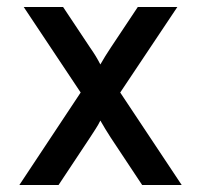

<svg xmlns="http://www.w3.org/2000/svg" viewBox="-20 -531 577 551"><path d="M35.5 0 211.5 -265.5 48 -511H161L238.5 -394.5Q247 -382.5 254.8 -369.8Q262.5 -357 268 -346Q274.5 -357.5 282.2 -370Q290 -382.5 298 -394.5L375.5 -511H489L325 -265.5L501.5 0H388L297.5 -136.5Q289.5 -149 282 -161.2Q274.5 -173.5 268 -185Q262.5 -173.5 254.5 -161.2Q246.5 -149 238.5 -136.5L148 0Z"/></svg>

Font: Overpass Medium
Style: Regular
Weight: 500
Designer: Delve Withrington, Dave Bailey, Thomas Jockin
Foundry: Delve Fonts LLC
Version: Version 4.000